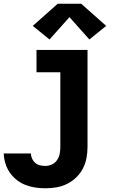

<svg xmlns="http://www.w3.org/2000/svg" viewBox="-34 -798 654 1031"><path d="M209 213Q182 213 155 209Q128 205 102.5 195Q77 185 55.5 168Q34 151 18.5 128.5Q3 106 -5 79.5Q-13 53 -14 26H132Q132 40 138 53.5Q144 67 155 76.5Q166 86 180.5 89.5Q195 93 209 93Q228 93 245 85Q262 77 272.5 61.5Q283 46 286.5 27.5Q290 9 290 -10V-410H162V-530H436V-10Q436 20 430.5 50Q425 80 411 107Q397 134 375 155Q353 176 326 189.5Q299 203 269 208Q239 213 209 213ZM232 -586 142 -659 276 -778H402L536 -659L446 -586L339 -706Z"/></svg>

Font: Iosevka Curly Slab HvEx
Style: Regular
Weight: 900
Width: 7
Monospace: yes
Designer: Belleve Invis
Foundry: Belleve Invis
Version: Version 11.1.0; ttfautohint (v1.8.3)